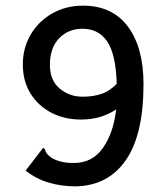

<svg xmlns="http://www.w3.org/2000/svg" viewBox="-20 -650 590 681"><path d="M248 11Q197 11 152 -2.5Q107 -16 71 -45L127 -118L133 -126L140 -120Q141 -112 145.5 -106Q150 -100 163 -90Q196 -71 243 -72Q308 -72 345.5 -126Q383 -180 392 -262Q367 -245 336 -235.5Q305 -226 267 -226Q209 -226 162.5 -250Q116 -274 88.5 -318Q61 -362 61 -421Q61 -481 89.5 -528.5Q118 -576 166.5 -603Q215 -630 274 -630Q378 -630 433.5 -556Q489 -482 489 -351Q489 -172 426 -81.5Q363 9 248 11ZM157 -420Q157 -365 191.5 -336Q226 -307 273 -307Q312 -307 341.5 -317.5Q371 -328 394 -353Q391 -457 360.5 -502.5Q330 -548 273 -548Q222 -548 189.5 -514Q157 -480 157 -420Z"/></svg>

Font: Inconsolata SemiExpanded SemiBold
Style: Regular
Weight: 600
Width: 6
Monospace: yes
Designer: Raph Levien, Cyreal, Brenton Simpson
Foundry: Raph Levien, Cyreal, Google
Version: Version 3.001; ttfautohint (v1.8.2.53-6de2)